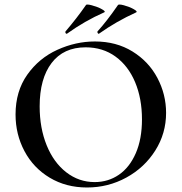

<svg xmlns="http://www.w3.org/2000/svg" viewBox="-20 -820 806 852"><path d="M49 -312Q49 -415 101 -488.5Q153 -562 234.5 -599Q316 -636 401 -636Q496 -636 568 -591.5Q640 -547 678.5 -474Q717 -401 717 -319Q717 -228 669 -152Q621 -76 540.5 -32Q460 12 366 12Q273 12 200.5 -31.5Q128 -75 88.5 -149.5Q49 -224 49 -312ZM610 -290Q610 -383 579.5 -455.5Q549 -528 492.5 -569Q436 -610 360 -610Q262 -610 209 -540.5Q156 -471 156 -348Q156 -252 187 -175.5Q218 -99 274 -55.5Q330 -12 400 -12Q460 -12 507.5 -44.5Q555 -77 582.5 -140Q610 -203 610 -290ZM276 -670Q272 -670 270.5 -674.5Q269 -679 271 -681Q320 -738 361 -797Q363 -803 387.5 -796.5Q412 -790 431.5 -779.5Q451 -769 442 -765Q356 -727 278 -671ZM418 -670Q415 -670 413 -674.5Q411 -679 413 -681Q454 -726 503 -797Q506 -803 530 -796.5Q554 -790 573 -779.5Q592 -769 584 -765Q496 -725 420 -671Z"/></svg>

Font: Cormorant SC SemiBold
Style: Regular
Weight: 600
Designer: Christian Thalmann (Catharsis Fonts)
Foundry: Catharsis Fonts
Version: Version 4.000